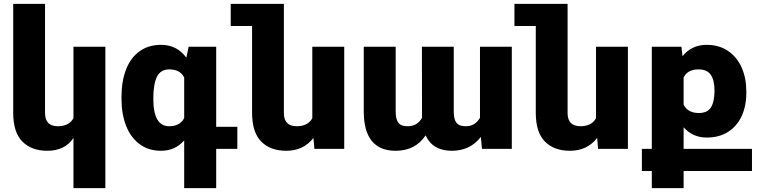

<svg xmlns="http://www.w3.org/2000/svg" viewBox="-20 -770 3924 993"><path d="M359.9 203.1V-56.6Q338.4 -23.4 304.2 -6.8Q270 9.8 225.1 9.8Q142.6 9.8 95.5 -38.1Q48.3 -85.9 48.3 -186.5V-750H212.9V-185.5Q212.9 -117.2 279.3 -117.2Q337.4 -117.2 359.9 -158.7V-528.3H524.9V203.1Z M1207.5 0H1098.1V203.1H932.6V-43.9Q886.2 9.8 812.5 9.8Q748 9.8 701.9 -24.7Q655.8 -59.1 632.1 -119.6Q608.4 -180.2 608.4 -257.3V-269.5Q608.4 -350.6 632.1 -411.1Q655.8 -471.7 701.9 -504.9Q748 -538.1 813.5 -538.1Q895 -538.1 943.8 -471.7L955.6 -528.3H1098.1V-114.3H1207.5ZM932.6 -159.7V-369.1Q912.1 -411.1 855.5 -411.1Q810.5 -411.1 791.7 -373Q772.9 -335 772.9 -259.3Q772.9 -117.2 854.5 -117.2Q911.6 -117.2 932.6 -159.7Z M1760.3 -528.3V0H1606L1601.1 -56.6Q1549.3 9.8 1460.4 9.8Q1377.9 9.8 1330.8 -38.1Q1283.7 -85.9 1283.7 -186.5V-635.7H1173.3V-750H1448.2V-185.5Q1448.2 -117.2 1514.6 -117.2Q1572.8 -117.2 1595.2 -158.7V-528.3Z M2462.4 -160.6V-528.3H2627V0H2472.7L2466.8 -62Q2412.1 9.8 2316.4 9.8Q2217.8 9.8 2181.2 -69.8Q2127.9 9.8 2026.4 9.8Q1861.8 9.8 1861.3 -193.4V-528.3H2026.4V-195.8Q2026.4 -164.1 2033.7 -147Q2041 -129.9 2054.4 -123.5Q2067.9 -117.2 2089.4 -117.2Q2138.2 -117.2 2162.6 -160.6L2162.1 -528.3H2326.7V-196.8Q2326.7 -164.6 2334 -147.2Q2341.3 -129.9 2355 -123.5Q2368.7 -117.2 2390.6 -117.2Q2436.5 -117.2 2462.4 -160.6Z M3227.5 -528.3V0H3073.2L3068.4 -56.6Q3016.6 9.8 2927.7 9.8Q2845.2 9.8 2798.1 -38.1Q2751 -85.9 2751 -186.5V-635.7H2640.6V-750H2915.5V-185.5Q2915.5 -117.2 2981.9 -117.2Q3040 -117.2 3062.5 -158.7V-528.3Z M3869.1 114.3H3515.6V203.1H3351.1V114.3H3299.8V0H3351.1V-528.3H3504.4L3509.8 -479.5Q3557.6 -538.1 3634.3 -538.1Q3699.2 -538.1 3745.6 -506.3Q3792 -474.6 3815.9 -420.2Q3839.8 -365.7 3839.8 -298.8V-288.6Q3839.8 -222.2 3815.9 -169.9Q3792 -117.7 3745.8 -88.1Q3699.7 -58.6 3634.8 -58.6Q3562.5 -58.6 3515.6 -111.8V0H3869.1ZM3515.6 -229Q3537.1 -185.5 3594.2 -185.5Q3639.2 -185.5 3657.2 -215.1Q3675.3 -244.6 3675.3 -301.3Q3675.3 -355 3656 -383.1Q3636.7 -411.1 3593.3 -411.1Q3535.6 -411.1 3515.6 -369.1Z"/></svg>

Font: Mardoto Black
Style: Regular
Weight: 900
Designer: Christian Robertson, Vahan Hovhannisyan
Foundry: Google
Version: Version 1.000